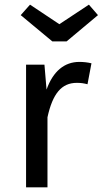

<svg xmlns="http://www.w3.org/2000/svg" viewBox="-20 -805 441 825"><path d="M180 -420 171 -527H92V0H184V-301C206 -402 244 -449 310 -449C329 -449 340 -447 356 -443L373 -533C357 -537 338 -539 321 -539C257 -539 208 -499 180 -420ZM266 -627 401 -740 362 -785 235 -701 109 -785 69 -740 205 -627Z"/></svg>

Font: Fira Math
Style: Regular
Weight: 400
Designer: Xiangdong Zeng
Foundry: Xiangdong Zeng
Version: Version 0.3.4